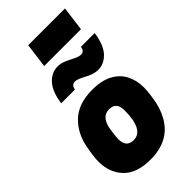

<svg xmlns="http://www.w3.org/2000/svg" viewBox="-310 -1091 1181 1181"><g transform="rotate(-45 280.0 -501.0)"><path d="M505 -856H185L206 -1016H526ZM405 -604Q363 -604 311 -634Q271 -655 252 -655Q221 -655 217 -620H97Q110 -712 150 -754Q190 -796 240 -796Q267 -796 290.5 -786.5Q314 -777 335 -766Q375 -745 394 -745Q424 -745 428 -780H548Q535 -688 495 -646Q455 -604 405 -604ZM241 14Q122 14 63.5 -47Q5 -108 5 -204Q5 -248 20 -322Q39 -421 105.5 -482.5Q172 -544 290 -544Q373 -544 425 -515.5Q477 -487 501.5 -438.5Q526 -390 526 -330Q526 -297 520 -259L518 -246Q508 -169 475 -111Q405 14 241 14ZM252 -144Q342 -144 342 -315Q342 -386 279 -386Q209 -386 196 -284Q189 -231 189 -216Q189 -144 252 -144Z"/></g></svg>

Font: Tanohe Sans ExtraBold
Style: Italic
Weight: 800
Designer: Village Type and Design LLC & Cristiano Sobral
Foundry: Cooper Hewitt Smithsonian Design Museum
Version: Version 1.00;September 29, 2021;FontCreator 13.0.0.2655 64-b